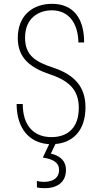

<svg xmlns="http://www.w3.org/2000/svg" viewBox="-20 -744 528 1004"><path d="M427 -183C427 -287 373 -352 259 -390C163 -421 111 -456 111 -547C111 -653 186 -690 251 -690C337 -690 388 -626 390 -522H420C420 -654 359 -724 252 -724C154 -724 73 -666 73 -545C73 -440 139 -389 245 -354C346 -320 392 -269 392 -180C392 -68 326 -27 249 -27C156 -27 99 -88 99 -200H67C67 -78 128 3 237 10L204 80C258 88 289 106 289 145C289 182 263 207 209 207C194 207 182 205 173 202V236C179 238 193 240 213 240C281 240 325 208 325 144C325 101 299 72 246 59L270 9C358 2 427 -58 427 -183Z"/></svg>

Font: Kathrein 37 Thin Condensed
Style: Regular
Weight: 250
Width: 3
Designer: Lazydogs Typefoundry, based on Open Sans by Ascender Corporation
Foundry: Lazydogs Typefoundry
Version: Version 1.003;PS 001.003;hotconv 1.0.88;makeotf.lib2.5.64775